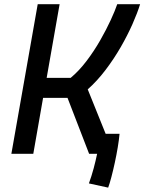

<svg xmlns="http://www.w3.org/2000/svg" viewBox="-20 -713 669 890"><path d="M481.4 156.7 392.1 137.2Q404.3 104 414.1 67.6Q423.8 31.2 430.2 0H393.1L293 -259.3H179.7L134.3 0H32.7L154.8 -693.4H256.3L196.3 -352.1H307.6Q346.7 -384.8 381.6 -430.9Q416.5 -477.1 444.8 -526.6Q473.1 -576.2 493.4 -620.4Q513.7 -664.6 523.4 -693.4H629.4Q616.7 -652.3 593.8 -600.6Q570.8 -548.8 539.3 -494.1Q507.8 -439.5 469.2 -388.7Q430.7 -337.9 386.7 -298.8L469.7 -92.8H534.2Q531.7 -65.4 525.9 -30.3Q520 4.9 512.2 41Q504.4 77.1 496.3 107.7Q488.3 138.2 481.4 156.7Z"/></svg>

Font: CaskaydiaCove NFP
Style: Italic
Weight: 400
Italic angle: -10°
Designer: Aaron Bell
Foundry: Saja Typeworks
Version: Version 2111.001; VTT 6.35;Nerd Fonts 3.1.1